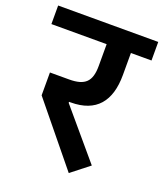

<svg xmlns="http://www.w3.org/2000/svg" viewBox="-152 -786 755 885"><g transform="rotate(20 225.5 -343.5)"><path d="M290 11 378 -58 179 -293V-298H187C312 -298 370 -370 370 -499V-607H471V-698H-20V-607H251V-500C251 -424 222 -395 144 -395H50V-283Z"/></g></svg>

Font: IBM Plex Devanagari Medium
Style: Regular
Weight: 600
Designer: Mike Abbink, Paul van der Laan, Pieter van Rosmalen, Erin McLaughlin
Foundry: Bold Monday
Version: Version 1.0